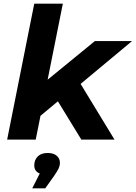

<svg xmlns="http://www.w3.org/2000/svg" viewBox="-20 -762 741 1048"><path d="M420 -304 605 0H424L296 -209L201 -130L175 0H19L167 -742H323L240 -327L498 -538H701ZM307 126Q307 142 300.5 156.5Q294 171 276 197L227 266H156L197 185Q167 173 167 141Q167 111 186 92Q205 73 240 73Q272 73 289.5 88Q307 103 307 126Z"/></svg>

Font: Idrija
Style: Bold Italic
Weight: 700
Italic angle: -11.3°
Designer: Julieta Ulanovsky
Foundry: Julieta Ulanovsky
Version: Version 7.200